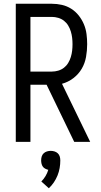

<svg xmlns="http://www.w3.org/2000/svg" viewBox="-20 -755 540 1022"><path d="M64 0V-735H256Q283 -735 309.5 -729Q336 -723 359 -708.5Q382 -694 399 -672.5Q416 -651 426.5 -626Q437 -601 440.5 -574Q444 -547 444 -520Q444 -486 438 -452Q432 -418 415 -389Q398 -360 370.5 -339Q343 -318 310 -309L460 0H375L228 -304H142V0ZM142 -374H256Q273 -374 290 -379Q307 -384 320.5 -394.5Q334 -405 343 -420Q352 -435 357 -451.5Q362 -468 364 -485Q366 -502 366 -520Q366 -537 364 -554Q362 -571 357 -587.5Q352 -604 343 -619Q334 -634 320.5 -644.5Q307 -655 290 -660Q273 -665 256 -665H142ZM240 247 200 211Q213 198 222.5 182Q232 166 237 149Q229 147 221 143Q213 139 208 132Q203 125 201 116Q199 107 199 99Q199 88 202 78Q205 68 212.5 61Q220 54 230 51Q240 48 250 48Q260 48 270 51Q280 54 287.5 61Q295 68 298 78Q301 88 301 99Q301 119 297.5 139.5Q294 160 286 179.5Q278 199 266.5 216Q255 233 240 247Z"/></svg>

Font: Iosevka NFM
Style: Regular
Weight: 400
Monospace: yes
Designer: Belleve Invis
Foundry: Belleve Invis
Version: Version 29.0.4; ttfautohint (v1.8.4);Nerd Fonts 3.3.0